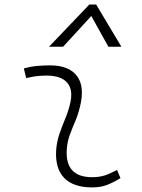

<svg xmlns="http://www.w3.org/2000/svg" viewBox="-20 -815 626 845"><path d="M495.1 -66.9 510.3 -31.2Q483.4 -14.2 453.9 -2.2Q424.3 9.8 385.7 9.8Q303.2 9.8 262.7 -31.7Q222.2 -73.2 227.1 -153.3Q229.5 -189.9 241.2 -224.4Q252.9 -258.8 266.6 -291.5Q280.3 -324.2 287.6 -355Q303.7 -417.5 276.6 -450Q249.5 -482.4 184.6 -482.4Q138.2 -482.4 95.2 -471.2L85 -513.7Q113.8 -522 142.6 -524.7Q171.4 -527.3 200.2 -527.3Q283.2 -527.3 318.6 -480.7Q354 -434.1 332 -345.2Q323.7 -310.5 310.8 -280.5Q297.9 -250.5 287.1 -221.2Q276.4 -191.9 273.9 -157.7Q265.6 -35.2 385.3 -35.2Q416 -35.2 439.5 -42.5Q462.9 -49.8 495.1 -66.9ZM403.3 -794.9 514.2 -609.4H457L381.8 -744.6L257.8 -609.4H195.8L373 -794.9Z"/></svg>

Font: Cascadia Code NF ExtraLight
Style: Italic
Weight: 200
Italic angle: -10°
Monospace: yes
Designer: Aaron Bell
Foundry: Saja Typeworks
Version: Version 2404.023; ttfautohint (v1.8.4)